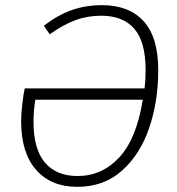

<svg xmlns="http://www.w3.org/2000/svg" viewBox="-20 -714 685 745"><path d="M594 -441Q594 -321 559 -218Q524 -115 453.5 -52Q383 11 280 11Q178 11 120 -55Q62 -121 62 -244Q62 -271 66.5 -310Q71 -349 76 -371H541Q545 -404 545 -442Q545 -552 501 -602.5Q457 -653 373 -653Q319 -653 272 -635.5Q225 -618 173 -581L150 -614Q203 -655 257.5 -674.5Q312 -694 376 -694Q480 -694 537 -632Q594 -570 594 -441ZM534 -327H117Q110 -284 110 -242Q110 -135 154.5 -83Q199 -31 281 -31Q376 -31 443 -103.5Q510 -176 534 -327Z"/></svg>

Font: Fira Sans ExtraLight
Style: Italic
Weight: 275
Italic angle: -8°
Designer: Carrois Corporate & Edenspiekermann AG
Foundry: Carrois Corporate GbR & Edenspiekermann AG
Version: Version 4.203